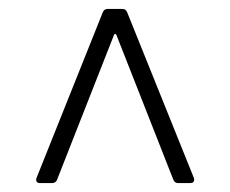

<svg xmlns="http://www.w3.org/2000/svg" viewBox="-20 -720 516 430"><path d="M221 -700H254Q262 -700 265 -692L414 -322L415 -318Q415 -310 406 -310H379Q371 -310 368 -318L241 -641Q240 -644 238 -644Q236 -644 235 -641L108 -318Q105 -310 97 -310H69Q64 -310 62 -313.5Q60 -317 62 -322L210 -692Q213 -700 221 -700Z"/></svg>

Font: Barlow Light
Style: Regular
Weight: 300
Designer: Jeremy Tribby
Foundry: Tribby Type
Version: Version 1.422